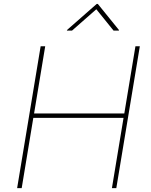

<svg xmlns="http://www.w3.org/2000/svg" viewBox="-20 -965 775 985"><path d="M67.9 0 188.5 -727.5H211.9L154.8 -382.8H617.7L674.8 -727.5H697.3L576.7 0H554.2L613.8 -360.4H150.9L91.3 0ZM349.6 -808.1H323.2L323.7 -811L476.1 -944.8H481.9L590.3 -811L589.8 -808.1H562.5L474.1 -917.5Z"/></svg>

Font: Inter Thin
Style: Italic
Weight: 250
Italic angle: -9.3988°
Designer: Rasmus Andersson
Foundry: rsms
Version: Version 4.001;git-66647c0bb